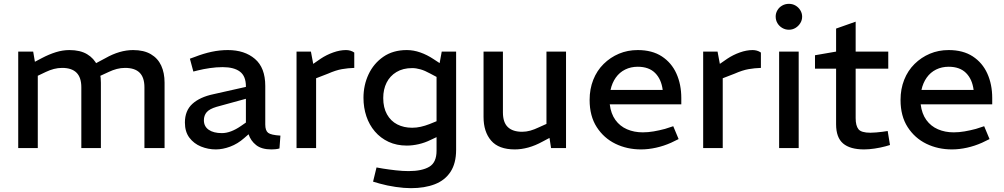

<svg xmlns="http://www.w3.org/2000/svg" viewBox="-20 -772 5232 1001"><path d="M75 0V-503H153L162 -450L198 -469Q236 -489 271.5 -500Q307 -511 342 -511Q398 -511 434 -489.5Q470 -468 488 -430Q506 -392 506 -341V0H404V-317Q404 -368 379 -393Q354 -418 304 -418Q282 -418 261 -412.5Q240 -407 219 -397L177 -377V0ZM733 0V-317Q733 -368 708 -393Q683 -418 632 -418Q610 -418 589 -412.5Q568 -407 547 -397L495 -373L472 -438L530 -469Q567 -490 603 -500.5Q639 -511 674 -511Q730 -511 766.5 -489.5Q803 -468 820.5 -430Q838 -392 838 -341V0Z M1105 7Q1065 7 1028 -8Q991 -23 967.5 -54Q944 -85 944 -133Q944 -195 983 -230.5Q1022 -266 1093 -281L1262 -319V-322Q1262 -375 1231 -398.5Q1200 -422 1141 -422Q1108 -422 1074 -417Q1040 -412 1012 -405L988 -399L970 -466L995 -475Q1041 -493 1083.5 -502Q1126 -511 1168 -511Q1255 -511 1309 -465Q1363 -419 1363 -324V-123Q1363 -91 1378 -79.5Q1393 -68 1442 -65L1437 2Q1427 5 1415.5 6Q1404 7 1395 7Q1344 7 1315.5 -15.5Q1287 -38 1276 -72L1253 -52Q1219 -22 1180 -7.5Q1141 7 1105 7ZM1137 -78Q1160 -78 1185 -87.5Q1210 -97 1236 -115L1262 -133V-257L1109 -215Q1072 -204 1057.5 -187Q1043 -170 1043 -145Q1043 -113 1068 -95.5Q1093 -78 1137 -78Z M1526 0V-503H1601L1613 -439L1652 -466Q1682 -486 1717 -498.5Q1752 -511 1784 -511Q1795 -511 1806 -508Q1817 -505 1827 -498V-418Q1794 -417 1762.5 -411.5Q1731 -406 1690 -388L1628 -364V0Z M2122 209Q2087 209 2042.5 202.5Q1998 196 1959 185L1925 175L1943 101L1977 107Q2008 112 2044 116Q2080 120 2110 120Q2180 120 2218 97.5Q2256 75 2256 14V-57L2226 -43Q2196 -28 2163.5 -20.5Q2131 -13 2101 -13Q2048 -13 2006 -32.5Q1964 -52 1934.5 -86.5Q1905 -121 1890 -166Q1875 -211 1875 -262Q1875 -328 1901.5 -384.5Q1928 -441 1978.5 -476Q2029 -511 2101 -511Q2136 -511 2171.5 -498.5Q2207 -486 2240 -464L2272 -443L2283 -503H2358V9Q2358 79 2329 123.5Q2300 168 2247 188.5Q2194 209 2122 209ZM1978 -261Q1978 -211 1997.5 -176Q2017 -141 2051 -123.5Q2085 -106 2129 -106Q2151 -106 2173.5 -111Q2196 -116 2219 -125L2256 -140V-371L2222 -389Q2195 -404 2172 -410.5Q2149 -417 2129 -417Q2081 -417 2047 -396.5Q2013 -376 1995.5 -341Q1978 -306 1978 -261Z M2664 7Q2580 7 2540.5 -39Q2501 -85 2501 -162V-503H2602V-186Q2602 -134 2627.5 -109.5Q2653 -85 2702 -85Q2724 -85 2745 -91Q2766 -97 2789 -108L2829 -126V-503H2931V0H2853L2841 -78L2862 -62L2809 -34Q2771 -13 2734.5 -3Q2698 7 2664 7Z M3322 7Q3249 7 3188.5 -22.5Q3128 -52 3091 -109.5Q3054 -167 3054 -251Q3054 -308 3073 -356Q3092 -404 3127 -438.5Q3162 -473 3207 -492Q3252 -511 3305 -511Q3380 -511 3430.5 -478Q3481 -445 3506.5 -388.5Q3532 -332 3532 -261V-228H3159Q3165 -179 3188.5 -146.5Q3212 -114 3249 -98Q3286 -82 3331 -82Q3359 -82 3388 -87Q3417 -92 3447 -100L3490 -114L3518 -47L3479 -28Q3441 -11 3400.5 -2Q3360 7 3322 7ZM3163 -303H3435Q3428 -359 3395.5 -391.5Q3363 -424 3305 -424Q3269 -424 3239.5 -409.5Q3210 -395 3190.5 -367.5Q3171 -340 3163 -303Z M3646 0V-503H3721L3733 -439L3772 -466Q3802 -486 3837 -498.5Q3872 -511 3904 -511Q3915 -511 3926 -508Q3937 -505 3947 -498V-418Q3914 -417 3882.5 -411.5Q3851 -406 3810 -388L3748 -364V0Z M4042 0V-503H4144V0ZM4093 -617Q4074 -617 4058 -626.5Q4042 -636 4033 -651.5Q4024 -667 4024 -686Q4024 -703 4033 -718.5Q4042 -734 4058 -743Q4074 -752 4093 -752Q4112 -752 4127.5 -743Q4143 -734 4152.5 -718.5Q4162 -703 4162 -685Q4162 -667 4152.5 -651.5Q4143 -636 4127.5 -626.5Q4112 -617 4093 -617Z M4485 7Q4412 7 4375.5 -24Q4339 -55 4339 -124V-414H4229V-484L4339 -503V-623L4441 -659V-503H4611V-414H4441V-156Q4441 -117 4455.5 -98.5Q4470 -80 4518 -80Q4532 -80 4548 -81.5Q4564 -83 4581 -85L4608 -89L4620 -16L4596 -9Q4570 -2 4540 2.5Q4510 7 4485 7Z M4943 7Q4870 7 4809.5 -22.5Q4749 -52 4712 -109.5Q4675 -167 4675 -251Q4675 -308 4694 -356Q4713 -404 4748 -438.5Q4783 -473 4828 -492Q4873 -511 4926 -511Q5001 -511 5051.5 -478Q5102 -445 5127.5 -388.5Q5153 -332 5153 -261V-228H4780Q4786 -179 4809.5 -146.5Q4833 -114 4870 -98Q4907 -82 4952 -82Q4980 -82 5009 -87Q5038 -92 5068 -100L5111 -114L5139 -47L5100 -28Q5062 -11 5021.5 -2Q4981 7 4943 7ZM4784 -303H5056Q5049 -359 5016.5 -391.5Q4984 -424 4926 -424Q4890 -424 4860.5 -409.5Q4831 -395 4811.5 -367.5Q4792 -340 4784 -303Z"/></svg>

Font: REM Medium
Style: Regular
Weight: 400
Version: Version 1.005;gftools[0.9.28]